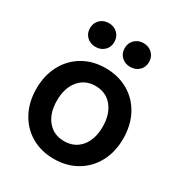

<svg xmlns="http://www.w3.org/2000/svg" viewBox="-186 -917 993 1059"><g transform="rotate(30 310.5 -387.5)"><path d="M34 -275Q34 -360 69 -425.5Q104 -491 166.5 -527.5Q229 -564 310 -564Q391 -564 454 -527.5Q517 -491 552 -425.5Q587 -360 587 -275Q587 -190 552 -125Q517 -60 454 -23.5Q391 13 310 13Q229 13 166.5 -23.5Q104 -60 69 -125.5Q34 -191 34 -275ZM310 -100Q377 -100 416.5 -147.5Q456 -195 456 -275Q456 -355 416.5 -403Q377 -451 310 -451Q244 -451 204.5 -403Q165 -355 165 -275Q165 -195 204.5 -147.5Q244 -100 310 -100ZM123 -712Q123 -745 145 -766.5Q167 -788 201 -788Q234 -788 256 -766.5Q278 -745 278 -712Q278 -679 256 -658Q234 -637 201 -637Q167 -637 145 -658Q123 -679 123 -712ZM421 -788Q455 -788 477 -766.5Q499 -745 499 -712Q499 -679 477 -658Q455 -637 421 -637Q388 -637 366 -658Q344 -679 344 -712Q344 -745 366 -766.5Q388 -788 421 -788Z"/></g></svg>

Font: Application Semibold
Style: Regular
Weight: 600
Designer: Wei Huang
Foundry: Wei Huang
Version: Version 0.012